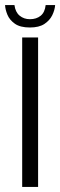

<svg xmlns="http://www.w3.org/2000/svg" viewBox="-25 -739 238 759"><path d="M62.7 0V-591H125.6V0ZM93 -630.3Q55 -630.3 33.8 -645.2Q12.7 -660.2 4.2 -681Q-4.3 -701.9 -5 -719.1H32.1Q35.7 -691.1 52.6 -677.1Q69.5 -663.1 93.3 -663.1Q118.9 -663.1 135.6 -676.6Q152.4 -690.1 155.5 -719.1H193Q191.5 -699 181.4 -678.4Q171.2 -657.9 150.2 -644.1Q129.1 -630.3 93 -630.3Z"/></svg>

Font: Alumni Sans Thin
Style: Regular
Weight: 100
Designer: Robert E. Leuschke
Foundry: Robert E. Leuschke
Version: Version 1.018